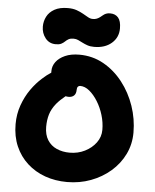

<svg xmlns="http://www.w3.org/2000/svg" viewBox="-63 -1019 872 1082"><g transform="rotate(5 373.0 -478.5)"><path d="M357 10Q290 10 232.5 -10.5Q175 -31 131.5 -70.5Q88 -110 64 -165.5Q40 -221 40 -290Q40 -347 58 -397.5Q76 -448 104.5 -488.5Q133 -529 166 -558Q191 -581 215 -596Q215 -601 215 -606Q215 -634 232.5 -657.5Q250 -681 283.5 -696Q317 -711 364 -711Q439 -711 501.5 -676Q564 -641 610 -582Q656 -523 681 -450Q706 -377 706 -300Q706 -234 678.5 -177.5Q651 -121 602.5 -79Q554 -37 491 -13.5Q428 10 357 10ZM307 -471Q276 -446 257 -423Q232 -392 222.5 -360Q213 -328 213 -290Q213 -245 232 -215Q251 -185 284 -170.5Q317 -156 357 -156Q404 -156 443 -175.5Q482 -195 506 -227.5Q530 -260 530 -300Q530 -342 517.5 -383.5Q505 -425 483.5 -459.5Q462 -494 436.5 -515Q411 -536 384 -536Q376 -536 371 -530Q366 -524 366 -512Q366 -491 355 -480Q344 -469 324 -469Q316 -469 307 -471ZM226 -758Q189 -758 167 -786Q145 -814 145 -851Q145 -881 158.5 -907.5Q172 -934 201.5 -950.5Q231 -967 277 -967Q306 -967 327 -959.5Q348 -952 364.5 -942.5Q381 -933 394.5 -925.5Q408 -918 421 -918Q435 -918 444.5 -922Q454 -926 462 -932L477 -944Q484 -950 493.5 -954Q503 -958 517 -958Q546 -958 562.5 -939Q579 -920 579 -878Q579 -827 541.5 -794.5Q504 -762 443 -762Q421 -762 405 -767.5Q389 -773 375.5 -780Q362 -787 350 -792.5Q338 -798 324 -798Q306 -798 295.5 -792Q285 -786 277 -778Q269 -770 257.5 -764Q246 -758 226 -758Z"/></g></svg>

Font: Shantell Sans Light ExtraBold
Style: Regular
Weight: 800
Version: Version 1.011;[c5ecc13dd]